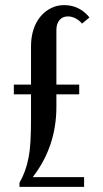

<svg xmlns="http://www.w3.org/2000/svg" viewBox="-20 -729 403 749"><path d="M101 -399V-549Q101 -584 110.5 -613.5Q120 -643 137.5 -664Q155 -685 178.5 -697Q202 -709 230 -709Q290 -709 329 -661L300 -637Q289 -650 274.5 -657.5Q260 -665 245 -665Q224 -665 212 -650.5Q200 -636 200 -612V-399H289V-361H200V-313Q200 -235 177 -166.5Q154 -98 109 -40V-38H308V0H56V-16Q69 -39 77.5 -62.5Q86 -86 91.5 -114.5Q97 -143 99 -180Q101 -217 101 -267V-361H34V-399Z"/></svg>

Font: Moniqa ExtBd Cond Paragraph
Style: Regular
Weight: 800
Width: 3
Designer: Rajesh Rajput
Foundry: Rajesh Rajput
Version: Version 1.000